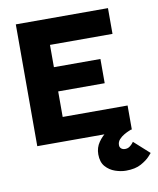

<svg xmlns="http://www.w3.org/2000/svg" viewBox="-83 -629 720 874"><g transform="rotate(-10 276.5 -191.5)"><path d="M50 0V-563H476V-444H187V-341H402V-229H187V-111H487V0ZM429 180Q405 180 379 171Q353 162 335 141.5Q317 121 317 85Q317 54 334 29.5Q351 5 375.5 -12Q400 -29 424.5 -40.5Q449 -52 466 -57Q483 -62 483 -62V0Q483 0 473 4Q463 8 450 15.5Q437 23 427 34Q417 45 417 60Q417 70 424 76Q431 82 442 82Q454 82 463 75.5Q472 69 477 62.5Q482 56 482 56L553 120Q553 120 539.5 135Q526 150 499 165Q472 180 429 180Z"/></g></svg>

Font: Darker Grotesque Black
Style: Regular
Weight: 900
Designer: Gabriel Lam
Foundry: TypeRant
Version: Version 1.000;gftools[0.9.28]